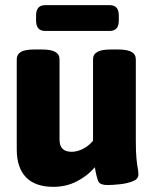

<svg xmlns="http://www.w3.org/2000/svg" viewBox="-20 -717 597 745"><path d="M187 8Q117 8 81 -29Q45 -66 45 -138V-487Q45 -506 61 -515.5Q77 -525 114 -525H142Q178 -525 194.5 -515.5Q211 -506 211 -487V-175Q211 -128 258 -128Q280 -128 303 -140Q326 -152 341 -171V-487Q341 -506 357.5 -515.5Q374 -525 410 -525H438Q474 -525 490.5 -515.5Q507 -506 507 -487V-174Q507 -127 509.5 -102Q512 -77 514.5 -64Q517 -51 517 -40Q517 -22 495 -13.5Q473 -5 444.5 -2Q416 1 397 1Q369 1 362 -12.5Q355 -26 348 -68Q320 -35 278.5 -13.5Q237 8 187 8ZM155 -597Q120 -597 120 -637V-657Q120 -697 155 -697H406Q441 -697 441 -657V-637Q441 -597 406 -597Z"/></svg>

Font: Asap ExtraBold
Style: Regular
Weight: 800
Designer: Pablo Cosgaya
Foundry: Omnibus-Type
Version: Version 3.001; ttfautohint (v1.8.4.7-5d5b)